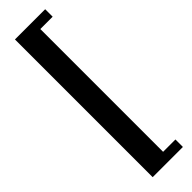

<svg xmlns="http://www.w3.org/2000/svg" viewBox="-348 -812 1027 1027"><g transform="rotate(-45 165.5 -298.0)"><path d="M73.2 -818.8H301.8V-762.2H208.5V166.5H301.8V223.1H73.2Z"/></g></svg>

Font: NoticiaText-Bold
Style: Bold
Weight: 700
Designer: JM Sole
Foundry: JM Sole
Version: Version 1.003